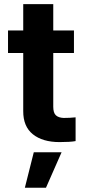

<svg xmlns="http://www.w3.org/2000/svg" viewBox="-20 -677 410 924"><path d="M335.9 -421.9H236.3V-163.1Q236.3 -133.8 249 -122.1Q261.7 -110.4 286.1 -109.4Q317.4 -109.4 343.8 -112.3V2Q317.9 6.8 266.6 6.8Q185.1 6.8 138.2 -30.8Q91.3 -68.4 91.8 -142.6V-421.9H18.6V-530.3H91.8V-657.2H236.3V-530.3H335.9ZM142.6 55.7H276.4L201.2 226.6H99.6Z"/></svg>

Font: Pretendard Std
Style: Bold
Weight: 700
Designer: Base glyphs from Inter by Rasmus Andersson; Hangeul glyphs from Noto Sans CJK(Source Han Sans) by Jang Soo-young and Kan
Foundry: Kil Hyung-jin
Version: Version 1.309